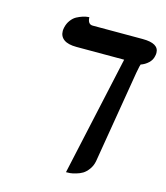

<svg xmlns="http://www.w3.org/2000/svg" viewBox="-108 -636 767 886"><g transform="rotate(15 275.5 -192.5)"><path d="M484.9 -360.8 411.1 82Q406.7 105 394 122.1Q381.3 139.2 367.7 147.5Q354 155.8 336.4 160.6Q318.8 165.5 309.1 166.3Q299.3 167 290 167L415 -403.8H187Q147 -403.8 127 -418.2Q106.9 -432.6 106.9 -459Q106.9 -465.3 108.9 -475.1Q113.3 -495.6 125 -511.2Q136.7 -526.9 150.6 -534.2Q164.6 -541.5 178 -545.9Q191.4 -550.3 200.2 -550.8L209 -551.8Q210.4 -518.1 233.9 -518.1H473.1Q550.8 -518.1 550.8 -472.2Q550.8 -464.8 548.8 -457Q545.4 -438 529.8 -423.3Q514.2 -408.7 494.1 -401.9Q492.7 -401.9 484.9 -360.8Z"/></g></svg>

Font: Linux Libertine
Style: Bold Italic
Weight: 700
Italic angle: -11.5°
Designer: Philipp H. Poll
Foundry: Philipp H. Poll
Version: Version 4.0.5